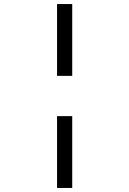

<svg xmlns="http://www.w3.org/2000/svg" viewBox="-20 -827 640 949"><path d="M337 -807H262V-452H337ZM337 -253H262V102H337Z"/></svg>

Font: FiraMono Nerd Font
Style: Regular
Weight: 400
Designer: Carrois Corporate & Edenspiekermann AG
Foundry: Carrois Corporate GbR & Edenspiekermann AG
Version: Version 003.206;Nerd Fonts 3.3.0